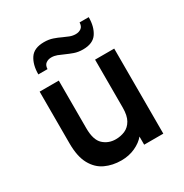

<svg xmlns="http://www.w3.org/2000/svg" viewBox="-170 -855 956 999"><g transform="rotate(-30 308.0 -355.5)"><path d="M274 12Q222 12 178.8 -8Q135.5 -28 109.8 -74.5Q84 -121 84 -200V-511H199V-225Q199 -154 229.8 -126Q260.5 -98 304 -98Q334 -98 359.8 -109.2Q385.5 -120.5 401.2 -147.8Q417 -175 417 -223V-511H532V0H417V-49Q396 -23 358.2 -5.5Q320.5 12 274 12ZM390 -588Q361.5 -588 338.2 -596.2Q315 -604.5 294 -614Q276 -622.5 259.2 -628.8Q242.5 -635 225 -635Q206.5 -635 192.8 -625.2Q179 -615.5 178 -592H123Q123 -650 147.5 -686.5Q172 -723 232 -723Q260.5 -723 284 -715Q307.5 -707 328 -697Q345 -689 362 -682.5Q379 -676 397 -676Q416 -676 429.8 -686Q443.5 -696 444 -719H499Q499 -661.5 474.5 -624.8Q450 -588 390 -588Z"/></g></svg>

Font: Overpass Mono Light
Style: Regular
Weight: 300
Monospace: yes
Designer: Delve Withrington, Dave Bailey
Foundry: Delve Fonts LLC
Version: Version 4.000